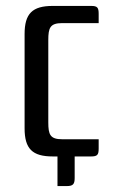

<svg xmlns="http://www.w3.org/2000/svg" viewBox="-20 -528 395 648"><path d="M158 -508C89 -508 63 -482 63 -413V-95C63 -26 89 0 158 0H174V100H205C226 100 232 94 232 73V0H288C309 0 313 -6 313 -27V-58H190C149 -58 143 -74 143 -115V-393C143 -434 149 -450 190 -450H313V-481C313 -502 309 -508 288 -508Z"/></svg>

Font: Rationale One
Style: Regular
Weight: 400
Designer: Cyreal (www.cyreal.org)
Foundry: Cyreal (www.cyreal.org)
Version: Version 1.001